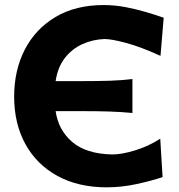

<svg xmlns="http://www.w3.org/2000/svg" viewBox="-20 -748 728 780"><path d="M413.5 13Q298 13 213.5 -33.2Q129 -79.5 83.2 -162.5Q37.5 -245.5 37.5 -355.5Q37.5 -463 81 -547Q124.5 -631 206 -679.2Q287.5 -727.5 401 -727.5Q446 -727.5 490.5 -719Q535 -710.5 575 -698.5Q615 -686.5 645 -676L632 -521Q552 -557.5 492.8 -573.5Q433.5 -589.5 404 -589.5Q356.5 -587.5 314.8 -568.8Q273 -550 243.8 -512.8Q214.5 -475.5 206 -418.5H314Q379.5 -418.5 426.5 -420Q473.5 -421.5 518 -427V-289Q471 -293.5 424 -295Q377 -296.5 313.5 -296.5H206Q217 -219.5 273.5 -171.2Q330 -123 435 -120.5Q475 -120.5 529.2 -137.2Q583.5 -154 631 -184.5L640.5 -28.5Q595.5 -13.5 534.8 -0.2Q474 13 413.5 13Z"/></svg>

Font: Commissioner Flair
Style: Bold
Weight: 700
Designer: Kostas Bartsokas
Foundry: Kostas Bartsokas
Version: Version 1.000; ttfautohint (v1.8.3)